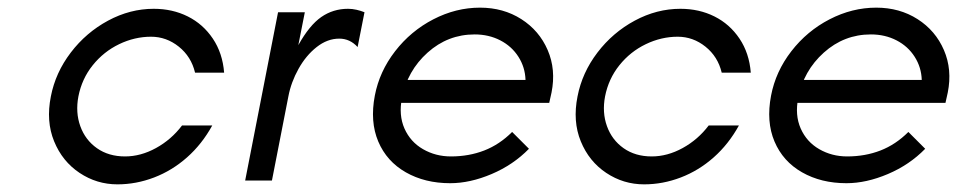

<svg xmlns="http://www.w3.org/2000/svg" viewBox="-20 -472 2502 502"><path d="M113 -220Q125 -282 165 -334.5Q205 -387 262.5 -418Q320 -449 382 -449Q431 -449 471 -429Q511 -409 536.5 -371Q562 -333 566 -282H490Q480 -324 447.5 -350Q415 -376 375 -376Q332 -376 291.5 -356.5Q251 -337 222.5 -301.5Q194 -266 185 -220Q177 -178 190 -142Q203 -106 233.5 -84.5Q264 -63 307 -63Q348 -63 388 -85Q428 -107 456 -144H535Q508 -95 469 -60.5Q430 -26 383 -8Q336 10 287 10Q233 10 188 -20Q143 -50 121.5 -102.5Q100 -155 113 -220Z M707 -440H777L760 -354Q789 -406 820 -427.5Q851 -449 890 -449Q901 -449 912 -446.5Q923 -444 933 -440L915 -349Q905 -360 893 -365.5Q881 -371 867 -371Q836 -371 808 -349Q780 -327 760.5 -292Q741 -257 734 -220L691 0H621Z M960 -222Q972 -285 1013 -338Q1054 -391 1113 -421.5Q1172 -452 1235 -452Q1296 -452 1343 -422Q1390 -392 1412 -341Q1434 -290 1422 -230L1416 -203H998L1012 -263H1354Q1353 -296 1335.5 -323.5Q1318 -351 1288 -366.5Q1258 -382 1221 -382Q1151 -382 1098 -334.5Q1045 -287 1031 -216Q1022 -171 1037.5 -136Q1053 -101 1086 -82Q1119 -63 1159 -63Q1206 -63 1246 -78.5Q1286 -94 1319 -127L1363 -83Q1322 -41 1265.5 -17Q1209 7 1157 7Q1091 7 1041 -21.5Q991 -50 969 -102Q947 -154 960 -222Z M1490 -220Q1502 -282 1542 -334.5Q1582 -387 1639.5 -418Q1697 -449 1759 -449Q1808 -449 1848 -429Q1888 -409 1913.5 -371Q1939 -333 1943 -282H1867Q1857 -324 1824.5 -350Q1792 -376 1752 -376Q1709 -376 1668.5 -356.5Q1628 -337 1599.5 -301.5Q1571 -266 1562 -220Q1554 -178 1567 -142Q1580 -106 1610.5 -84.5Q1641 -63 1684 -63Q1725 -63 1765 -85Q1805 -107 1833 -144H1912Q1885 -95 1846 -60.5Q1807 -26 1760 -8Q1713 10 1664 10Q1610 10 1565 -20Q1520 -50 1498.5 -102.5Q1477 -155 1490 -220Z M1996 -222Q2008 -285 2049 -338Q2090 -391 2149 -421.5Q2208 -452 2271 -452Q2332 -452 2379 -422Q2426 -392 2448 -341Q2470 -290 2458 -230L2452 -203H2034L2048 -263H2390Q2389 -296 2371.5 -323.5Q2354 -351 2324 -366.5Q2294 -382 2257 -382Q2187 -382 2134 -334.5Q2081 -287 2067 -216Q2058 -171 2073.5 -136Q2089 -101 2122 -82Q2155 -63 2195 -63Q2242 -63 2282 -78.5Q2322 -94 2355 -127L2399 -83Q2358 -41 2301.5 -17Q2245 7 2193 7Q2127 7 2077 -21.5Q2027 -50 2005 -102Q1983 -154 1996 -222Z"/></svg>

Font: Teachers[wght] Italic
Style: Regular
Weight: 400
Designer: Alfredo Marco Pradil & Chank Diesel
Version: Version 1.000;Glyphs 3.1.2 (3151)